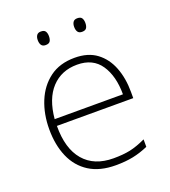

<svg xmlns="http://www.w3.org/2000/svg" viewBox="-133 -810 811 917"><g transform="rotate(-20 272.5 -351.5)"><path d="M288 -540Q356 -540 399.5 -507.5Q443 -475 464.5 -419.5Q486 -364 486 -294V-263H98Q97 -148 149.5 -86.5Q202 -25 300 -25Q349 -25 384.5 -32.5Q420 -40 465 -61V-23Q426 -6 387.5 2Q349 10 299 10Q218 10 164.5 -24Q111 -58 84.5 -119Q58 -180 58 -260Q58 -337 84 -400.5Q110 -464 161 -502Q212 -540 288 -540ZM288 -505Q208 -505 158 -451.5Q108 -398 99 -297H446Q446 -390 407 -447.5Q368 -505 288 -505ZM152 -679Q152 -694 158.5 -703.5Q165 -713 180 -713Q197 -713 203 -703.5Q209 -694 209 -679Q209 -663 203 -653.5Q197 -644 180 -644Q165 -644 158.5 -653.5Q152 -663 152 -679ZM337 -679Q337 -694 343.5 -703.5Q350 -713 365 -713Q382 -713 388 -703.5Q394 -694 394 -679Q394 -663 388 -653.5Q382 -644 365 -644Q350 -644 343.5 -653.5Q337 -663 337 -679Z"/></g></svg>

Font: Noto Sans Thai ExtraLight
Style: Regular
Weight: 200
Designer: Monotype Design Team
Foundry: Monotype Imaging Inc.
Version: Version 2.001; ttfautohint (v1.8.4.7-5d5b)